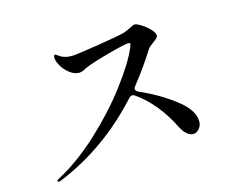

<svg xmlns="http://www.w3.org/2000/svg" viewBox="-90 -797 1179 920"><g transform="rotate(-15 500.0 -337.0)"><path d="M562 -355Q562 -346 575 -339Q669 -298 745 -240Q821 -182 821 -126Q821 -104 807.5 -89Q794 -74 778 -74Q762 -74 746.5 -87.5Q731 -101 719 -125Q688 -188 646 -239.5Q604 -291 556 -324Q549 -329 543 -329Q535 -329 527 -321Q344 -119 106 -22Q101 -20 97 -20Q91 -20 91 -25Q91 -30 102 -35Q207 -91 309.5 -186.5Q412 -282 487 -381.5Q562 -481 591 -548Q595 -557 597 -565Q598 -567 598 -570Q598 -575 589 -575Q571 -575 484.5 -551.5Q398 -528 365 -513Q359 -510 348 -504.5Q337 -499 327 -499Q302 -499 279 -517Q256 -535 242.5 -559Q229 -583 229 -599Q229 -613 236 -613Q239 -613 248 -606Q257 -599 268 -594Q287 -586 313 -586Q334 -586 444 -603.5Q554 -621 582 -629Q592 -632 617 -644Q634 -654 640 -654Q652 -654 674 -640Q696 -626 713.5 -607.5Q731 -589 731 -576Q731 -569 724.5 -562.5Q718 -556 705 -547Q697 -541 688.5 -534Q680 -527 676 -520Q628 -443 568 -368Q562 -361 562 -355Z"/></g></svg>

Font: Shippori Mincho B1 Medium
Style: Regular
Weight: 500
Designer: FONTDASU
Foundry: FONTDASU / Google Inc. / but / Adobe
Version: Version 3.110; ttfautohint (v1.8.3)